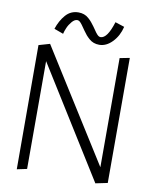

<svg xmlns="http://www.w3.org/2000/svg" viewBox="-94 -940 803 1010"><g transform="rotate(10 307.5 -435.0)"><path d="M378.9 -762.2Q374 -762.2 369.6 -764.6Q365.2 -767.1 360.4 -772.2Q355.5 -777.3 352.1 -782.2Q348.6 -787.1 342.5 -796.1Q336.4 -805.2 332 -811Q321.8 -824.7 315.9 -831.8Q310.1 -838.9 298.3 -849.6Q286.6 -860.4 272.9 -865.2Q259.3 -870.1 243.2 -870.1Q201.7 -870.1 174.6 -839.1Q147.5 -808.1 132.8 -763.2L182.1 -745.1Q185.5 -760.3 193.4 -778.3Q201.2 -796.4 215.1 -812.7Q229 -829.1 243.2 -829.1Q248 -829.1 252.4 -826.9Q256.8 -824.7 261.7 -819.3Q266.6 -814 270 -809.3Q273.4 -804.7 279.8 -795.4Q286.1 -786.1 290 -780.8Q299.8 -767.1 306.6 -759Q313.5 -751 324.7 -741Q335.9 -731 349.4 -726.1Q362.8 -721.2 378.9 -721.2Q416.5 -721.2 448.5 -754.4Q480.5 -787.6 492.2 -836.9L442.9 -853Q415 -762.2 378.9 -762.2ZM497.1 -670.9V-87.9L124 -681.2L64.9 -664.1L65.9 -1L119.1 -12.2V-587.9L485.8 0L549.8 -13.2V-681.2Z"/></g></svg>

Font: Comic Neue Angular
Style: Regular
Weight: 400
Designer: Craig Rozynski
Foundry: Craig Rozynski
Version: Version 2.003